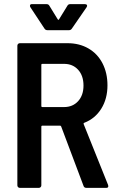

<svg xmlns="http://www.w3.org/2000/svg" viewBox="-20 -909 577 929"><path d="M384 -10 276 -297Q274 -301 271 -301H185Q180 -301 180 -296V-12Q180 -7 176.5 -3.5Q173 0 168 0H76Q71 0 67.5 -3.5Q64 -7 64 -12V-688Q64 -693 67.5 -696.5Q71 -700 76 -700H307Q364 -700 408 -674.5Q452 -649 476 -602.5Q500 -556 500 -496Q500 -431 470 -383Q440 -335 388 -315Q383 -313 385 -308L503 -14Q504 -12 504 -8Q504 0 494 0H398Q387 0 384 -10ZM180 -595V-396Q180 -391 185 -391H290Q332 -391 358 -419.5Q384 -448 384 -495Q384 -543 358 -571.5Q332 -600 290 -600H185Q180 -600 180 -595ZM125 -881Q125 -889 134 -889H205Q215 -889 219 -881L259 -816Q261 -813 263 -813Q265 -813 266 -816L306 -881Q310 -889 320 -889H391Q398 -889 400.5 -884.5Q403 -880 399 -874L328 -771Q323 -763 314 -763H209Q200 -763 195 -771L127 -874Q125 -877 125 -881Z"/></svg>

Font: Barlow Semi Condensed SemiBold
Style: Regular
Weight: 600
Width: 4
Designer: Jeremy Tribby
Foundry: Tribby Type
Version: Version 1.408